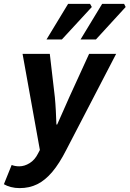

<svg xmlns="http://www.w3.org/2000/svg" viewBox="-55 -773 666 987"><path d="M46 194Q22 194 1 188.5Q-20 183 -35 174L5 75Q22 82 44 82Q71 82 97.5 65.5Q124 49 140 17L150 -2L61 -496H201L227 -273Q230 -242 232 -203.5Q234 -165 235 -133H239Q254 -166 270.5 -204Q287 -242 301 -273L403 -496H542L286 -3Q250 68 213.5 111Q177 154 136.5 174Q96 194 46 194ZM184 -570 295 -753H408L417 -737L263 -570ZM359 -570 470 -753H583L591 -737L438 -570Z"/></svg>

Font: Source Sans 3
Style: Bold Italic
Weight: 700
Italic angle: -11°
Designer: Paul D. Hunt
Foundry: Adobe
Version: Version 3.052;hotconv 1.1.0;makeotfexe 2.6.0